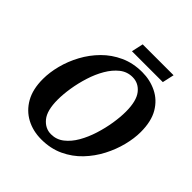

<svg xmlns="http://www.w3.org/2000/svg" viewBox="-224 -1012 1187 1187"><g transform="rotate(45 370.0 -418.5)"><path d="M320 11Q247 11 189 -20Q131 -51 97 -111Q63 -171 63 -260Q63 -318 79.5 -382Q96 -446 129 -507Q162 -568 210.5 -617Q259 -666 323.5 -695.5Q388 -725 468 -725Q536 -725 594.5 -696.5Q653 -668 688 -609Q723 -550 723 -456Q723 -401 707 -337.5Q691 -274 659 -212.5Q627 -151 579 -100.5Q531 -50 466 -19.5Q401 11 320 11ZM340 -54Q387 -54 424 -83Q461 -112 488 -159Q515 -206 533 -263Q551 -320 560 -376.5Q569 -433 569 -480Q569 -574 534.5 -617.5Q500 -661 447 -661Q400 -661 363.5 -632Q327 -603 299.5 -556Q272 -509 254 -452Q236 -395 227 -338.5Q218 -282 218 -235Q218 -140 253.5 -97Q289 -54 340 -54ZM331 -771 348 -848H618L601 -771Z"/></g></svg>

Font: Noto Serif SemiCondensed
Style: Bold Italic
Weight: 700
Width: 4
Italic angle: -12°
Designer: Monotype Design Team
Foundry: Monotype Imaging Inc.
Version: Version 2.014